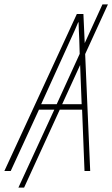

<svg xmlns="http://www.w3.org/2000/svg" viewBox="-84 -781 513 877"><path d="M-64 0H-35L94 -280H164L0 76H26L189 -280H291L302 0H328L305 -534L409 -761H384L303 -584L297 -717H267ZM104 -305 239 -602C253 -633 265 -658 273 -679H275C275 -657 277 -630 278 -602L280 -535L175 -305ZM289 -305H200L282 -484Z"/></svg>

Font: Noto Sans Condensed Thin
Style: Italic
Weight: 100
Width: 3
Italic angle: -12°
Designer: Monotype Design Team
Foundry: Monotype Imaging Inc.
Version: Version 2.013